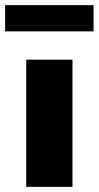

<svg xmlns="http://www.w3.org/2000/svg" viewBox="-47 -727 384 747"><path d="M55 0V-495H235V0ZM-27 -605V-707H317V-605Z"/></svg>

Font: Nunito Sans 11pt Black
Style: Regular
Weight: 900
Version: Version 3.101;gftools[0.9.27]